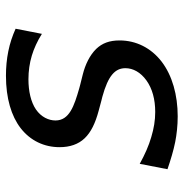

<svg xmlns="http://www.w3.org/2000/svg" viewBox="-6 -594 614 642"><g transform="rotate(-90 301.0 -273.0)"><path d="M232.9 14.2C304.2 14.2 369.6 -3.9 416.5 -40C461.9 -75.2 486.8 -125 486.8 -180.2C486.8 -214.4 477.5 -238.3 458.5 -258.3C437.5 -279.8 406.2 -294.9 373 -303.2L337.9 -312C334.5 -313 336.9 -312 327.1 -314.9C267.6 -332 219.2 -348.1 219.2 -394.5C219.2 -417 230.5 -442.4 256.3 -460C280.8 -476.6 316.9 -484.9 356.9 -484.9C384.3 -484.9 411.6 -481 436 -473.6C459 -466.8 485.8 -454.6 508.8 -439.9L525.9 -527.8C502 -538.6 477.1 -546.9 450.7 -552.2C424.3 -557.6 396.5 -560.1 368.7 -560.1C293 -560.1 233.9 -542 193.8 -511.2C151.4 -478.5 129.9 -432.1 129.9 -380.9C129.9 -346.2 139.6 -317.9 159.7 -296.9C179.7 -275.9 210 -261.2 252 -250L284.7 -241.2L298.3 -237.8C369.6 -218.3 394 -194.8 394 -160.6C394 -135.3 380.4 -109.9 353 -90.3C325.7 -70.8 290 -61 247.6 -61C219.2 -61 192.9 -65.4 163.6 -74.2C134.8 -82.5 105 -95.7 74.2 -112.8L56.2 -20C87.4 -9.3 118.2 0 147.5 5.9C171.9 10.7 202.1 14.2 232.9 14.2Z"/></g></svg>

Font: Hack
Style: Oblique
Weight: 400
Italic angle: -12°
Monospace: yes
Designer: Christopher Simpkins
Foundry: Christopher Simpkins
Version: Version 2.010